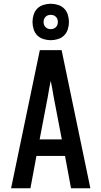

<svg xmlns="http://www.w3.org/2000/svg" viewBox="-20 -1002 540 1022"><path d="M39 0 192 -735H308L461 0H358L326 -172H174L142 0ZM309 -260 265 -490Q262 -511 258 -531.5Q254 -552 250 -572Q246 -552 242 -531.5Q238 -511 235 -490L191 -260ZM250 -788Q231 -788 211.5 -794Q192 -800 178.5 -813.5Q165 -827 159 -846.5Q153 -866 153 -885Q153 -904 159 -923.5Q165 -943 178.5 -956.5Q192 -970 211.5 -976Q231 -982 250 -982Q269 -982 288.5 -976Q308 -970 321.5 -956.5Q335 -943 341 -923.5Q347 -904 347 -885Q347 -866 341 -846.5Q335 -827 321.5 -813.5Q308 -800 288.5 -794Q269 -788 250 -788ZM250 -847Q258 -847 265 -849.5Q272 -852 277.5 -857.5Q283 -863 285.5 -870Q288 -877 288 -885Q288 -893 285.5 -900Q283 -907 277.5 -912.5Q272 -918 265 -920.5Q258 -923 250 -923Q242 -923 235 -920.5Q228 -918 222.5 -912.5Q217 -907 214.5 -900Q212 -893 212 -885Q212 -877 214.5 -870Q217 -863 222.5 -857.5Q228 -852 235 -849.5Q242 -847 250 -847Z"/></svg>

Font: Iosevka SS18 Semibold
Style: Regular
Weight: 600
Monospace: yes
Designer: Belleve Invis
Foundry: Belleve Invis
Version: Version 25.1.1; ttfautohint (v1.8.4)